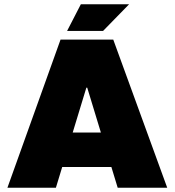

<svg xmlns="http://www.w3.org/2000/svg" viewBox="-20 -887 825 907"><path d="M15 0 266 -700H515L770 0H536L392 -473H388L244 0ZM243 -98V-261H539V-98ZM297 -741 362 -867H590L467 -741Z"/></svg>

Font: REM Black
Style: Regular
Weight: 900
Designer: Octavio Pardo
Foundry: Ashler Design
Version: Version 1.005;gftools[0.9.28]